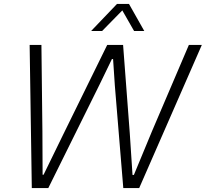

<svg xmlns="http://www.w3.org/2000/svg" viewBox="-20 -958 1048 978"><path d="M131 -729H191L196 -289L197 -68H202L303 -275L526 -729H607L641 -280L655 -67H662L754 -289L942 -729H1008L689 0H608L565 -522L556 -657H550L488 -529L226 0H142ZM576 -938H637L715 -800H663L603 -905L500 -800H444Z"/></svg>

Font: Mona Sans Light
Style: Italic
Weight: 300
Italic angle: -11.7°
Designer: Deni Anggara
Foundry: GitHub
Version: Version 2.000